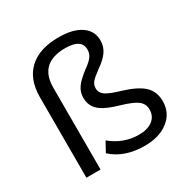

<svg xmlns="http://www.w3.org/2000/svg" viewBox="-166 -876 1010 1032"><g transform="rotate(-30 339.0 -360.5)"><path d="M443.4 8.8Q316.4 8.8 240.2 -61.5L273.4 -122.1Q350.6 -58.6 445.3 -58.6Q499 -58.6 530.3 -82.5Q561.5 -106.4 561.5 -148.4Q561.5 -182.6 535.2 -203.6Q508.8 -224.6 439.5 -245.1Q354.5 -268.6 319.3 -299.3Q284.2 -330.1 284.2 -379.9Q284.2 -415 304.2 -443.4Q324.2 -471.7 372.1 -507.8Q405.3 -531.2 419.4 -550.3Q433.6 -569.3 433.6 -593.8Q433.6 -660.2 333 -660.2Q171.9 -660.2 171.9 -507.8V0H84V-499Q84 -610.4 147.9 -669.4Q211.9 -728.5 331.1 -728.5Q419.9 -728.5 469.2 -694.8Q518.6 -661.1 518.6 -601.6Q518.6 -564.5 498.5 -534.7Q478.5 -504.9 434.6 -474.6Q395.5 -446.3 381.3 -429.7Q367.2 -413.1 367.2 -390.6Q367.2 -362.3 392.6 -345.2Q418 -328.1 482.4 -309.6Q569.3 -283.2 607.4 -247.1Q645.5 -210.9 645.5 -151.4Q645.5 -79.1 589.8 -35.2Q534.2 8.8 443.4 8.8Z"/></g></svg>

Font: Min Sans
Style: Regular
Weight: 400
Designer: Jinseong-Kim, NotoSansCJK, Nunito
Foundry: Jinseong-Kim
Version: Version 1.400;Glyphs 3.1.2 (3151)